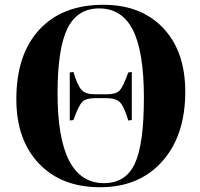

<svg xmlns="http://www.w3.org/2000/svg" viewBox="-20 -764 832 798"><path d="M396 14.2Q235.4 14.2 141.6 -84.5Q47.9 -183.1 47.9 -352.1Q47.9 -537.1 143.3 -640.6Q238.8 -744.1 409.2 -744.1Q566.9 -744.1 658.4 -647.2Q750 -550.3 750 -382.8Q750 -200.7 654.3 -93.3Q558.6 14.2 396 14.2ZM412.1 -2.9Q502.4 -2.9 540.3 -83.7Q578.1 -164.6 578.1 -357.9Q578.1 -548.3 532.7 -638.7Q487.3 -729 392.1 -729Q301.3 -729 260.3 -645.5Q219.2 -562 219.2 -376Q219.2 -2.9 412.1 -2.9ZM270 -263.2V-462.9L285.2 -464.8Q302.2 -407.7 319.3 -389.9Q336.4 -372.1 374 -372.1H423.8Q461.4 -372.1 476.6 -387.5Q491.7 -402.8 513.2 -462.9L527.8 -464.8V-265.1L513.2 -263.2Q496.1 -320.8 479 -338.4Q461.9 -356 423.8 -356H375Q337.4 -356 322 -340.6Q306.6 -325.2 285.2 -265.1Z"/></svg>

Font: Display Regular
Style: Bold
Weight: 700
Designer: Latin by Veronika Burian and Jose Scaglione. Greek by Irene Vlachou. Cyrillic by Vera Evstafieva.
Foundry: TypeTogether
Version: Version 3.002